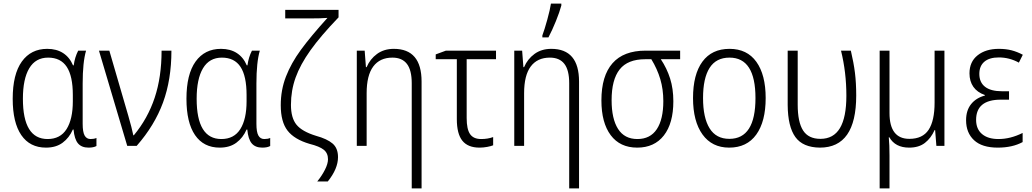

<svg xmlns="http://www.w3.org/2000/svg" viewBox="-20 -815 5767 1073"><path d="M51 -263Q51 -400 102 -471Q153 -542 244 -542Q296 -542 332.5 -518.5Q369 -495 388 -450H392Q398 -495 417 -532H461Q442 -467 442 -348V-123Q442 -77 453 -57.5Q464 -38 486 -38Q506 -38 519 -44V1Q503 10 475 10Q436 10 416 -13.5Q396 -37 391 -91H387Q367 -45 330 -17.5Q293 10 237 10Q147 10 99 -60Q51 -130 51 -263ZM387 -249V-284Q387 -390 353 -441.5Q319 -493 249 -493Q179 -493 143.5 -433.5Q108 -374 108 -263Q108 -38 246 -38Q317 -38 352 -93.5Q387 -149 387 -249Z M591 -532 697 -168Q717 -99 725 -59H728Q806 -153 844.5 -269Q883 -385 883 -532H938Q938 -370 891 -242Q844 -114 744 0H691L533 -532Z M1022 -263Q1022 -400 1073 -471Q1124 -542 1215 -542Q1267 -542 1303.5 -518.5Q1340 -495 1359 -450H1363Q1369 -495 1388 -532H1432Q1413 -467 1413 -348V-123Q1413 -77 1424 -57.5Q1435 -38 1457 -38Q1477 -38 1490 -44V1Q1474 10 1446 10Q1407 10 1387 -13.5Q1367 -37 1362 -91H1358Q1338 -45 1301 -17.5Q1264 10 1208 10Q1118 10 1070 -60Q1022 -130 1022 -263ZM1358 -249V-284Q1358 -390 1324 -441.5Q1290 -493 1220 -493Q1150 -493 1114.5 -433.5Q1079 -374 1079 -263Q1079 -38 1217 -38Q1288 -38 1323 -93.5Q1358 -149 1358 -249Z M1812 199H1753Q1779 167 1796 133.5Q1813 100 1813 75Q1813 41 1789.5 22Q1766 3 1710 -11Q1625 -36 1587 -85Q1549 -134 1549 -227Q1549 -312 1578 -387Q1607 -462 1661.5 -536.5Q1716 -611 1810 -715Q1776 -712 1708 -712H1574V-760H1872V-718Q1772 -614 1715 -534Q1658 -454 1632 -381.5Q1606 -309 1606 -229Q1606 -156 1637 -118Q1668 -80 1746 -56Q1808 -39 1838.5 -13Q1869 13 1869 63Q1869 128 1812 199Z M2336 -359V238H2281V-350Q2281 -423 2254 -458Q2227 -493 2173 -493Q2103 -493 2066 -443.5Q2029 -394 2029 -294V0H1974V-532H2018L2025 -440H2029Q2048 -485 2087 -513.5Q2126 -542 2181 -542Q2336 -542 2336 -359Z M2752 -484H2588V-155Q2588 -93 2607 -65.5Q2626 -38 2669 -38Q2706 -38 2736 -49V-3Q2724 2 2702.5 6Q2681 10 2660 10Q2595 10 2564 -28.5Q2533 -67 2533 -149V-484H2415V-511L2472 -532H2752Z M3216 -359V238H3161V-350Q3161 -423 3134 -458Q3107 -493 3053 -493Q2983 -493 2946 -443.5Q2909 -394 2909 -294V0H2854V-532H2898L2905 -440H2909Q2928 -485 2967 -513.5Q3006 -542 3061 -542Q3216 -542 3216 -359ZM3011 -617Q3023 -649 3038.5 -705Q3054 -761 3059 -795H3117V-784Q3107 -747 3086.5 -696.5Q3066 -646 3045 -606H3011Z M3541 10Q3445 10 3393 -59.5Q3341 -129 3341 -254Q3341 -391 3403 -461.5Q3465 -532 3588 -532H3781V-484H3673Q3707 -433 3725 -376Q3743 -319 3743 -249Q3743 -126 3690 -58Q3637 10 3541 10ZM3542 -38Q3614 -38 3650.5 -93Q3687 -148 3687 -250Q3687 -316 3670 -373Q3653 -430 3620 -484H3586Q3488 -484 3443 -427Q3398 -370 3398 -255Q3398 -151 3434 -94.5Q3470 -38 3542 -38Z M4055 10Q3959 10 3906 -63.5Q3853 -137 3853 -267Q3853 -399 3905.5 -470.5Q3958 -542 4057 -542Q4155 -542 4207 -469.5Q4259 -397 4259 -267Q4259 -136 4206.5 -63Q4154 10 4055 10ZM4056 -39Q4202 -39 4202 -267Q4202 -493 4057 -493Q3982 -493 3945.5 -435.5Q3909 -378 3909 -267Q3909 -157 3945.5 -98Q3982 -39 4056 -39Z M4382 -228V-532H4438V-230Q4438 -133 4468 -86Q4498 -39 4565 -39Q4638 -39 4674 -99Q4710 -159 4710 -280Q4710 -411 4680 -532H4735Q4751 -464 4758 -407.5Q4765 -351 4765 -281Q4765 10 4562 10Q4467 9 4425 -49Q4383 -107 4382 -228Z M5258 0H5213L5206 -88H5203Q5183 -43 5149 -16.5Q5115 10 5061 10Q4983 10 4950 -48H4947Q4951 -5 4951 54V238H4896V-532H4951V-184Q4951 -39 5062 -39Q5136 -39 5169.5 -89.5Q5203 -140 5203 -242V-532H5258Z M5619 -258H5573Q5435 -258 5435 -145Q5435 -94 5468 -66Q5501 -38 5560 -38Q5627 -38 5695 -72V-21Q5638 10 5556 10Q5468 10 5423.5 -31.5Q5379 -73 5379 -143Q5379 -198 5407 -233Q5435 -268 5484 -281V-284Q5441 -299 5419.5 -330Q5398 -361 5398 -405Q5398 -470 5443.5 -506Q5489 -542 5562 -542Q5601 -542 5632.5 -534Q5664 -526 5696 -509L5674 -465Q5621 -494 5562 -494Q5509 -494 5481 -470Q5453 -446 5453 -402Q5453 -355 5485 -330Q5517 -305 5580 -305H5619Z"/></svg>

Font: Noto Sans UI NarrowLight
Style: Regular
Weight: 300
Width: 4
Designer: Monotype Design Team
Foundry: Monotype Imaging Inc.
Version: Version 1.001